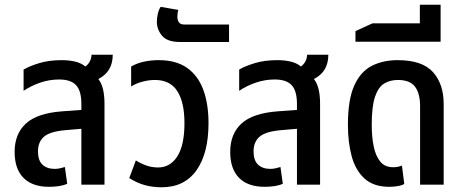

<svg xmlns="http://www.w3.org/2000/svg" viewBox="-20 -783 1968 814"><path d="M188 9Q117 9 79.5 -29Q42 -67 42 -139Q42 -215 89.5 -259Q137 -303 243 -311L325 -317V-342Q325 -398 302.5 -422Q280 -446 231 -446Q189 -446 150 -432.5Q111 -419 80 -398V-488Q103 -502 145 -515Q187 -528 241 -528Q272 -528 298 -522Q324 -516 342 -501Q367 -520 368 -551H458Q458 -479 397 -448Q411 -430 417 -403.5Q423 -377 423 -344V0H325V-237L255 -231Q191 -225 166 -203Q141 -181 141 -141Q141 -103 160 -85Q179 -67 212 -67Q224 -67 234.5 -69.5Q245 -72 255 -75L265 -4Q250 3 230 6Q210 9 188 9Z M665 11Q628 11 594.5 2Q561 -7 528 -28L556 -103Q574 -91 598.5 -82Q623 -73 650 -73Q702 -73 732 -120.5Q762 -168 762 -261Q762 -350 731.5 -397Q701 -444 637 -444Q611 -444 583 -436.5Q555 -429 536 -416V-501Q560 -515 590 -521.5Q620 -528 653 -528Q727 -528 773.5 -495Q820 -462 842 -402Q864 -342 864 -261Q864 -133 813 -61Q762 11 665 11Z M743 -605Q689 -605 667 -631.5Q645 -658 645 -691Q645 -706 649 -724Q653 -742 661 -754L736 -741Q732 -729 732 -711Q732 -698 738.5 -688.5Q745 -679 762 -679H951V-605Z M1102 9Q1031 9 993.5 -29Q956 -67 956 -139Q956 -215 1003.5 -259Q1051 -303 1157 -311L1239 -317V-342Q1239 -398 1216.5 -422Q1194 -446 1145 -446Q1103 -446 1064 -432.5Q1025 -419 994 -398V-488Q1017 -502 1059 -515Q1101 -528 1155 -528Q1186 -528 1212 -522Q1238 -516 1256 -501Q1281 -520 1282 -551H1372Q1372 -479 1311 -448Q1325 -430 1331 -403.5Q1337 -377 1337 -344V0H1239V-237L1169 -231Q1105 -225 1080 -203Q1055 -181 1055 -141Q1055 -103 1074 -85Q1093 -67 1126 -67Q1138 -67 1148.5 -69.5Q1159 -72 1169 -75L1179 -4Q1164 3 1144 6Q1124 9 1102 9Z M1630 9Q1564 9 1525.5 -26Q1487 -61 1471 -120.5Q1455 -180 1455 -254Q1455 -361 1482 -420.5Q1509 -480 1556.5 -504Q1604 -528 1666 -528Q1770 -528 1815.5 -477.5Q1861 -427 1861 -342V0H1761V-333Q1761 -387 1739.5 -415.5Q1718 -444 1667 -444Q1634 -444 1609 -429Q1584 -414 1570 -373Q1556 -332 1556 -254Q1556 -202 1564.5 -161.5Q1573 -121 1592.5 -97.5Q1612 -74 1647 -74Q1667 -74 1684 -81L1694 -3Q1681 4 1663.5 6.5Q1646 9 1630 9Z M1487 -606V-651L1559 -684H1760V-763H1848V-606Z"/></svg>

Font: Noto Sans Thai UI Cond Med
Style: Regular
Weight: 500
Width: 3
Designer: Monotype Design Team
Foundry: Monotype Imaging Inc.
Version: Version 2.000; ttfautohint (v1.8.4.7-5d5b)